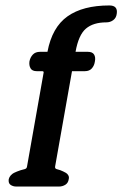

<svg xmlns="http://www.w3.org/2000/svg" viewBox="-20 -684 449 704"><path d="M154 -494Q171 -584 227.5 -624Q284 -664 381 -664Q413 -664 408 -633Q406 -618 395 -610Q384 -602 370 -602Q322 -602 295 -579Q268 -556 257 -494H302Q319 -494 325 -484Q331 -474 328 -459Q326 -444 317 -433.5Q308 -423 291 -423H244L182 -73Q181 -66 187.5 -64Q194 -62 201 -60Q206 -58 211.5 -55.5Q217 -53 222 -50Q227 -47 230.5 -41Q234 -35 232 -27Q230 -13 219.5 -6.5Q209 0 196 0H40Q28 0 19 -6Q10 -12 12 -27Q14 -35 19.5 -41Q25 -47 31 -50Q41 -55 56 -60Q64 -62 71 -64Q78 -66 79 -73L140 -418Q141 -423 134 -423H115Q98 -423 92 -433.5Q86 -444 88 -459Q91 -474 100.5 -484Q110 -494 127 -494Z"/></svg>

Font: Jura
Style: Bold Italic
Weight: 700
Designer: Ed Merritt
Foundry: Ten by Twenty
Version: Version 1.007